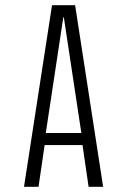

<svg xmlns="http://www.w3.org/2000/svg" viewBox="-20 -720 490 740"><path d="M377.5 0H321.5L298 -161H152L128.5 0H72.5L180.5 -700H269.5ZM224 -653.5 156.5 -207.5H293.5L226 -653.5Z"/></svg>

Font: Trispace Condensed ExtraLight
Style: Regular
Weight: 200
Width: 3
Designer: Tyler Finck
Foundry: Etcetera Type Company
Version: Version 1.210; ttfautohint (v1.8.3)